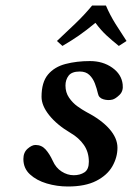

<svg xmlns="http://www.w3.org/2000/svg" viewBox="-20 -666 480 698"><path d="M426 -359Q429 -335 414.5 -321Q400 -307 389 -304Q373 -300 356 -305Q339 -310 336 -326Q332 -344 325 -362.5Q318 -381 305 -393.5Q292 -406 270 -406Q241 -406 229.5 -391Q218 -376 218 -355Q218 -330 231 -311Q244 -292 261.5 -279.5Q279 -267 292 -260Q348 -231 377.5 -197.5Q407 -164 407 -129Q407 -94 388.5 -61.5Q370 -29 330 -8.5Q290 12 227 12Q187 12 150 1Q113 -10 89 -32Q65 -54 65 -88Q65 -112 80.5 -125.5Q96 -139 109 -139Q131 -139 145.5 -123Q160 -107 172 -81Q183 -56 204 -42.5Q225 -29 248 -29Q271 -29 287 -39.5Q303 -50 303 -78Q303 -113 285 -139Q267 -165 236 -183Q187 -212 159 -247Q131 -282 131 -314Q131 -367 154.5 -395Q178 -423 218.5 -433.5Q259 -444 307 -444Q354 -444 388 -420Q422 -396 426 -359ZM365 -646Q380 -611 400 -579Q420 -547 440 -517L412 -499Q387 -519 367 -537.5Q347 -556 327 -583Q293 -555 267 -537Q241 -519 207 -499L187 -517Q219 -547 253 -579.5Q287 -612 315 -646Z"/></svg>

Font: Libertinus Serif Semibold Italic
Style: Regular
Weight: 600
Italic angle: -11.5°
Designer: Philipp H. Poll, Khaled Hosny
Foundry: Caleb Maclennan
Version: Version 7.051;RELEASE